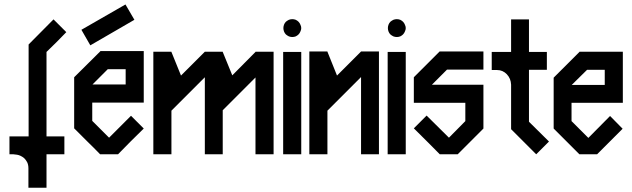

<svg xmlns="http://www.w3.org/2000/svg" viewBox="-20 -708 2898 881"><path d="M193.4 -82H275.4V0H193.4V153.3H110.4V64.5Q110.4 47.9 104.5 36.1Q98.6 25.4 90.8 17.6Q75.2 4.9 58.6 2L42 0H23.4V-82H111.3V-503.9Q149.4 -542 225.6 -619.1L284.2 -560.5L239.3 -514.6L193.4 -469.7Z M556.6 -390.6H474.6L404.3 -320.3H556.6ZM639.6 -237.3H403.3V-153.3L480.5 -76.2L581.1 -176.8L639.6 -118.2L580.1 -59.6L521.5 0H439.5Q410.2 -30.3 379.9 -59.6L320.3 -119.1V-353.5Q360.4 -393.6 440.4 -472.7V-473.6H639.6ZM353.5 -571.3Q420.9 -610.4 555.7 -687.5L596.7 -617.2L394.5 -500Q380.9 -523.4 353.5 -571.3Z M1235.4 0H1152.3V-352.5L1002 -202.1V0H919.9V-353.5L766.6 -200.2V0H683.6V-470.7H766.6V-469.7L810.5 -361.3L919.9 -470.7H1002V-469.7Q1016.6 -433.6 1045.9 -362.3Q1081.1 -398.4 1152.3 -469.7V-470.7H1235.4Z M1279.3 0V-469.7H1362.3V0ZM1336.9 -541Q1329.1 -538.1 1321.3 -538.1Q1313.5 -538.1 1305.7 -541Q1297.9 -544.9 1292 -549.8Q1286.1 -555.7 1283.2 -563.5Q1280.3 -571.3 1280.3 -579.1Q1280.3 -586.9 1283.2 -594.7Q1286.1 -602.5 1292 -608.4Q1297.9 -613.3 1305.7 -617.2Q1313.5 -620.1 1321.3 -620.1Q1329.1 -620.1 1336.9 -617.2Q1344.7 -613.3 1349.6 -608.4Q1355.5 -602.5 1358.4 -594.7Q1362.3 -586.9 1362.3 -579.1Q1362.3 -571.3 1358.4 -563.5Q1355.5 -555.7 1349.6 -549.8Q1344.7 -544.9 1336.9 -541Z M1718.8 0H1636.7V-354.5L1482.4 -200.2V0H1399.4V-471.7H1482.4V-470.7Q1497.1 -434.6 1526.4 -361.3L1636.7 -471.7H1718.8Z M1758.8 0V-469.7H1841.8V0ZM1816.4 -541Q1808.6 -538.1 1800.8 -538.1Q1793 -538.1 1785.2 -541Q1777.3 -544.9 1771.5 -549.8Q1765.6 -555.7 1762.7 -563.5Q1759.8 -571.3 1759.8 -579.1Q1759.8 -586.9 1762.7 -594.7Q1765.6 -602.5 1771.5 -608.4Q1777.3 -613.3 1785.2 -617.2Q1793 -620.1 1800.8 -620.1Q1808.6 -620.1 1816.4 -617.2Q1824.2 -613.3 1829.1 -608.4Q1835 -602.5 1837.9 -594.7Q1841.8 -586.9 1841.8 -579.1Q1841.8 -571.3 1837.9 -563.5Q1835 -555.7 1829.1 -549.8Q1824.2 -544.9 1816.4 -541Z M2021.5 -236.3H1878.9V-353.5L1997.1 -471.7H2198.2V-388.7H2031.2L1961.9 -319.3H2021.5ZM2021.5 -319.3H2198.2V-118.2L2080.1 0H1998Q1959 -40 1878.9 -119.1L1937.5 -177.7Q1971.7 -143.6 2040 -76.2Q2064.5 -101.6 2115.2 -152.3V-236.3H2021.5Z M2407.2 -149.4Q2437.5 -119.1 2499 -58.6L2440.4 0L2382.8 -57.6L2325.2 -115.2V-319.3Q2324.2 -347.7 2305.7 -367.2Q2287.1 -386.7 2260.7 -386.7H2236.3V-469.7H2325.2V-619.1H2407.2V-469.7H2489.3V-387.7H2407.2Z M2837.9 -236.3H2602.5V-152.3L2679.7 -75.2Q2712.9 -108.4 2779.3 -175.8Q2797.9 -156.2 2836.9 -117.2L2778.3 -58.6L2719.7 0H2638.7L2579.1 -59.6L2520.5 -118.2V-351.6L2638.7 -469.7V-470.7H2837.9ZM2754.9 -387.7H2673.8Q2650.4 -365.2 2603.5 -318.4H2754.9Z"/></svg>

Font: mr_KirucoupageG
Style: Regular
Weight: 400
Designer: Jan Henkel
Version: Version 1.00 May 25, 2020, initial release